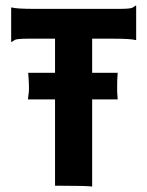

<svg xmlns="http://www.w3.org/2000/svg" viewBox="-20 -682 541 705"><path d="M318.4 2.9Q294.9 0 197.8 0H182.1V-316.9H82.5L84 -329.6Q86.4 -345.7 86.4 -353.3Q86.4 -360.8 86.2 -369.6Q85.9 -378.4 85.4 -386.7L84.5 -402.3Q84 -410.2 83.5 -414.6H182.1V-540H85.4Q42.5 -540 34.7 -535.6Q26.9 -531.2 22.5 -527.8L21 -528.3V-653.3L22.5 -654.8Q38.6 -649.4 109.4 -649.4H415.5Q458.5 -649.4 466.3 -653.8Q474.1 -658.2 478.5 -661.6L480 -661.1V-536.1L478.5 -534.7Q462.4 -540 391.6 -540H318.4V-414.6H412.1Q410.2 -390.1 410.2 -370.1V-345.2Q410.2 -342.3 412.1 -316.9H318.4Z"/></svg>

Font: HammersmithOne
Style: Regular
Weight: 400
Designer: Nicole Fally
Foundry: Nicole Fally
Version: Version 1.003